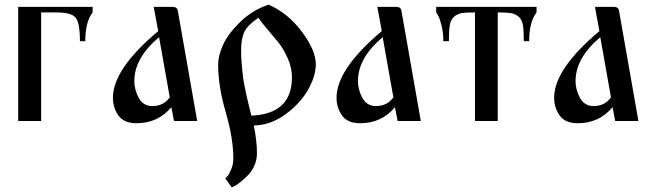

<svg xmlns="http://www.w3.org/2000/svg" viewBox="-20 -530 2860 841"><path d="M59.6 0V-500H385.7V-475.6Q353.5 -433.6 353.5 -349.6H330.1Q330.1 -430.7 311 -453.1Q292 -475.6 225.6 -475.6H160.2V0Z M474.6 -101.6Q474.6 -227.5 672.9 -393.6L653.3 -500H735.4Q755.9 -500 758.8 -483.4L843.8 0H742.2L730.5 -60.5Q671.9 9.8 578.1 9.8Q522.5 9.8 498.5 -24.4Q474.6 -58.6 474.6 -101.6ZM568.4 -174.8Q568.4 -136.7 587.9 -101.1Q607.4 -65.4 647.5 -65.4Q696.3 -65.4 723.6 -103.5L676.8 -367.2Q568.4 -276.4 568.4 -174.8Z M935.5 -248Q935.5 -285.2 956.5 -332.5Q977.5 -379.9 1030.3 -432.1Q1083 -484.4 1156.2 -509.8Q1241.2 -472.7 1302.2 -391.1Q1363.3 -309.6 1363.3 -248Q1363.3 -196.3 1328.6 -135.7Q1293.9 -75.2 1229 -28.3Q1164.1 18.6 1091.8 19.5Q1105.5 87.9 1105.5 141.6Q1105.5 169.9 1094.2 195.3Q1083 220.7 1066.4 237.3Q1049.8 253.9 1034.2 266.6Q1018.6 279.3 1006.8 285.2L995.1 291L966.8 251Q970.7 248 976.6 241.7Q982.4 235.4 992.2 212.9Q1002 190.4 1002 165Q1002 75.2 968.8 -38.1Q935.5 -151.4 935.5 -248ZM1036.1 -309.6Q1036.1 -280.3 1038.6 -251Q1041 -221.7 1043.5 -200.7Q1045.9 -179.7 1051.8 -150.4Q1057.6 -121.1 1060.5 -107.9Q1063.5 -94.7 1071.3 -63Q1079.1 -31.2 1081.1 -23.4Q1258.8 -31.2 1258.8 -191.4Q1258.8 -233.4 1240.2 -274.9Q1221.7 -316.4 1199.7 -343.8Q1177.7 -371.1 1149.9 -403.3Q1122.1 -435.5 1112.3 -452.1Q1066.4 -421.9 1051.3 -392.1Q1036.1 -362.3 1036.1 -309.6Z M1454.1 -101.6Q1454.1 -227.5 1652.3 -393.6L1632.8 -500H1714.8Q1735.4 -500 1738.3 -483.4L1823.2 0H1721.7L1710 -60.5Q1651.4 9.8 1557.6 9.8Q1502 9.8 1478 -24.4Q1454.1 -58.6 1454.1 -101.6ZM1547.9 -174.8Q1547.9 -136.7 1567.4 -101.1Q1586.9 -65.4 1627 -65.4Q1675.8 -65.4 1703.1 -103.5L1656.2 -367.2Q1547.9 -276.4 1547.9 -174.8Z M1890.6 -475.6V-500H2330.1V-475.6Q2297.9 -433.6 2297.9 -349.6H2274.4Q2274.4 -395.5 2270.5 -419.9Q2266.6 -444.3 2251.5 -457Q2236.3 -469.7 2217.8 -472.7Q2199.2 -475.6 2160.2 -475.6V0H2060.5V-475.6Q2021.5 -475.6 2002.9 -472.7Q1984.4 -469.7 1969.2 -457Q1954.1 -444.3 1950.2 -419.9Q1946.3 -395.5 1946.3 -349.6H1921.9Q1921.9 -386.7 1914.1 -418.5Q1906.2 -450.2 1898.4 -462.9Z M2407.2 -101.6Q2407.2 -227.5 2605.5 -393.6L2585.9 -500H2668Q2688.5 -500 2691.4 -483.4L2776.4 0H2674.8L2663.1 -60.5Q2604.5 9.8 2510.7 9.8Q2455.1 9.8 2431.2 -24.4Q2407.2 -58.6 2407.2 -101.6ZM2501 -174.8Q2501 -136.7 2520.5 -101.1Q2540 -65.4 2580.1 -65.4Q2628.9 -65.4 2656.2 -103.5L2609.4 -367.2Q2501 -276.4 2501 -174.8Z"/></svg>

Font: TriodPostnaja
Style: Medium
Weight: 500
Version: 20110805